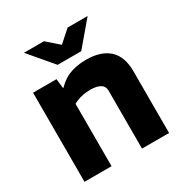

<svg xmlns="http://www.w3.org/2000/svg" viewBox="-161 -802 875 922"><g transform="rotate(-30 276.5 -341.0)"><path d="M43 0V-494H173L179 -442H193V0ZM165 -326V-423Q203 -469 244.5 -486.5Q286 -504 342 -504Q424 -504 468 -464Q512 -424 512 -342V0H362V-322Q362 -346 342.5 -357.5Q323 -369 289 -369Q244 -369 211 -354.5Q178 -340 165 -326ZM212 -682 278 -624 343 -682H454L343 -551H212L101 -682Z"/></g></svg>

Font: Blinker
Style: Regular
Weight: 400
Designer: Juergen Huber
Foundry: supertype
Version: 1.017